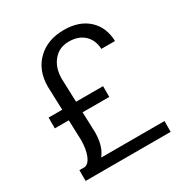

<svg xmlns="http://www.w3.org/2000/svg" viewBox="-165 -838 911 957"><g transform="rotate(-30 290.5 -360.0)"><path d="M211.9 -303.2 215.8 -196.3Q215.8 -123.5 187 -80.6L179.2 -69.3H192.9H543.5L543 -7.3H53.7V-69.3H84H85H85.4Q97.7 -72.3 106.9 -82.8Q116.2 -93.3 122.6 -110.4Q135.3 -143.6 136.2 -191.9V-195.8L132.3 -304.2L131.8 -311H125H51.8V-373H122.6H130.4L129.9 -380.9L125.5 -507.3Q125.5 -601.6 183.1 -657.2Q211.9 -685.5 250 -699.5Q288.1 -713.4 335.4 -713.4Q425.3 -713.4 477.5 -663.6Q526.9 -616.2 529.3 -538.1H450.7Q448.2 -588.4 417.5 -618.7Q384.3 -650.9 327.1 -650.9Q300.3 -650.9 277.8 -640.9Q255.4 -630.9 238.8 -610.8Q205.1 -570.8 205.1 -507.3L209.5 -379.9L210 -373H216.8H365.2V-311H219.2H211.4Z"/></g></svg>

Font: Vazir Light UI
Style: Light-UI
Weight: 300
Designer: Saber Rastikerdar
Foundry: Saber Rastikerdar
Version: Version 30.0.0